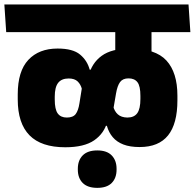

<svg xmlns="http://www.w3.org/2000/svg" viewBox="-44 -664 894 882"><path d="M451.5 -516.5H734.5L726 -643.5H442.5ZM652 -559.5H485.5V-464H652ZM830.5 -516.5 822 -643.5H-24L-15.5 -516.5ZM652 -410.5V-545H485.5V-410.5ZM771 -203.5V-224.5Q771 -331 720.5 -386Q670 -441 553.5 -441Q469 -441 423 -407.5Q377 -374 362.5 -313.5L336.5 -287L321 -190Q316 -156.5 303.8 -140.2Q291.5 -124 263 -124Q235 -124 221.2 -142.8Q207.5 -161.5 207.5 -207V-220Q207.5 -263.5 223.2 -283.5Q239 -303.5 271.5 -303.5Q298.5 -303.5 312.8 -289.8Q327 -276 332.5 -254H347.5L379 -344H368Q357 -385.5 324 -413.2Q291 -441 220.5 -441Q135 -441 86.2 -389Q37.5 -337 37.5 -230.5V-207.5Q37.5 -97.5 91.5 -42.5Q145.5 12.5 256 12.5Q342.5 12.5 388.8 -19.5Q435 -51.5 449 -105.5L471 -129.5L489 -234.5Q495 -270 507.5 -287Q520 -304 546.5 -304Q574 -304 587.5 -286.2Q601 -268.5 601 -223.5V-209.5Q601 -164 586.5 -144Q572 -124 541 -124Q513 -124.5 497.2 -138.8Q481.5 -153 476 -176.5H447.5L434 -86H447Q455.5 -55.5 474 -33.8Q492.5 -12 522.8 -0.2Q553 11.5 597.5 11.5Q685 11.5 728 -42Q771 -95.5 771 -203.5ZM403 199Q447 199 469.2 176.5Q491.5 154 491.5 115Q491.5 114.5 491.5 113.5Q491.5 112.5 491.5 111.5Q491.5 73 469.2 50Q447 27 403 27Q358.5 27 336 49.8Q313.5 72.5 313.5 111.5Q313.5 112 313.5 113.2Q313.5 114.5 313.5 115Q313.5 154 336 176.5Q358.5 199 403 199Z"/></svg>

Font: Anek Devanagari Medium ExtraBold
Style: Regular
Weight: 800
Version: Version 1.003